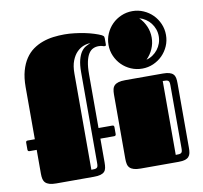

<svg xmlns="http://www.w3.org/2000/svg" viewBox="-92 -971 1131 1070"><g transform="rotate(-10 474.0 -436.0)"><path d="M426.3 -203.1V-68.4Q426.3 -50.8 423.8 -37.8Q421.4 -24.9 413.6 -16.6Q405.8 -8.3 391.4 -4.2Q377 0 353 0H141.1Q117.7 0 103 -4.4Q88.4 -8.8 80.1 -17.1Q71.8 -25.4 68.8 -38.1Q65.9 -50.8 65.9 -67.9V-203.1H25.4Q15.1 -203.1 15.1 -213.9V-252.9Q15.1 -263.2 25.4 -263.2H65.9V-558.1Q65.9 -610.8 76.9 -649.9Q87.9 -689 106.7 -717Q125.5 -745.1 150.9 -763.2Q176.3 -781.2 205.6 -791.7Q234.9 -802.2 266.4 -806.2Q297.9 -810.1 329.1 -810.1Q356 -810.1 385.5 -806.6Q415 -803.2 442.6 -797.6Q470.2 -792 494.1 -784.4Q518.1 -776.9 534.7 -769Q538.6 -767.1 543 -763.2Q547.4 -759.3 547.4 -749.5V-715.3Q547.4 -709 544.9 -707.8Q542.5 -706.5 540.5 -706.5Q534.2 -706.5 526.9 -709.5Q519.5 -712.4 504.9 -712.4Q488.8 -712.4 474.4 -705.8Q460 -699.2 449.2 -682.6Q438.5 -666 432.4 -637.7Q426.3 -609.4 426.3 -566.4V-263.2H504.4Q514.6 -263.2 514.6 -252.9V-213.9Q514.6 -203.1 504.4 -203.1ZM543.5 -432.1Q543.5 -448.7 546.4 -461.7Q549.3 -474.6 557.6 -482.9Q565.9 -491.2 580.6 -495.6Q595.2 -500 618.7 -500H832.5Q855 -500 868.9 -495.8Q882.8 -491.7 890.6 -483.4Q898.4 -475.1 900.9 -462.4Q903.3 -449.7 903.3 -432.1V-66.9Q903.3 -50.3 900.9 -37.8Q898.4 -25.4 890.6 -16.8Q882.8 -8.3 868.9 -4.2Q855 0 832.5 0H618.7Q595.2 0 580.6 -4.4Q565.9 -8.8 557.6 -17.1Q549.3 -25.4 546.4 -38.1Q543.5 -50.8 543.5 -67.9ZM561.5 -709Q561.5 -742.7 574.5 -772.5Q587.4 -802.2 609.4 -824.2Q631.3 -846.2 661.1 -859.1Q690.9 -872.1 724.6 -872.1Q757.8 -872.1 787.4 -859.1Q816.9 -846.2 838.9 -824.2Q860.8 -802.2 873.8 -772.5Q886.7 -742.7 886.7 -709Q886.7 -675.8 873.8 -646.2Q860.8 -616.7 838.9 -594.7Q816.9 -572.8 787.4 -559.8Q757.8 -546.9 724.6 -546.9Q690.9 -546.9 661.1 -559.8Q631.3 -572.8 609.4 -594.7Q587.4 -616.7 574.5 -646.2Q561.5 -675.8 561.5 -709ZM346.7 -41Q358.4 -41 365.7 -41.7Q373 -42.5 377.4 -45.7Q381.8 -48.8 383.3 -54.9Q384.8 -61 384.8 -72.3V-585.9Q384.8 -628.9 392.1 -656Q399.4 -683.1 410.6 -699.5Q421.9 -715.8 436 -723.9Q450.2 -731.9 463.4 -736.8Q445.8 -737.3 425.3 -729.7Q404.8 -722.2 387.2 -704.6Q369.6 -687 358.2 -658Q346.7 -628.9 346.7 -585.9ZM862.3 -427.7Q862.3 -438.5 860.8 -444.8Q859.4 -451.2 855 -454.3Q850.6 -457.5 843.3 -458.3Q835.9 -459 824.2 -459V-41Q835.9 -41 843.3 -41.7Q850.6 -42.5 855 -45.7Q859.4 -48.8 860.8 -54.9Q862.3 -61 862.3 -72.3ZM805.7 -709Q805.7 -674.8 792.2 -644.5Q778.8 -614.3 755.9 -591.8Q775.4 -596.7 791.7 -607.9Q808.1 -619.1 820.1 -634.5Q832 -649.9 838.9 -668.9Q845.7 -688 845.7 -709Q845.7 -730 838.9 -749Q832 -768.1 820.1 -783.4Q808.1 -798.8 791.7 -809.8Q775.4 -820.8 755.9 -826.2Q778.8 -803.7 792.2 -773.4Q805.7 -743.2 805.7 -709Z"/></g></svg>

Font: Fascinate Inline
Style: Regular
Weight: 900
Designer: Astigmatic (AOETI)
Foundry: Astigmatic (AOETI)
Version: Version 1.000